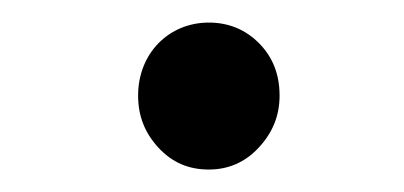

<svg xmlns="http://www.w3.org/2000/svg" viewBox="-20 -672 360 171"><path d="M103 -586.9C103 -568.8 108.9 -553.7 121.1 -540.5C133.3 -527.3 147.9 -521 166 -521C183.1 -521 198.2 -527.3 210.4 -540.5C222.7 -553.7 229 -568.8 229 -586.9C229 -606 222.7 -621.6 210.4 -633.8C198.2 -646 183.1 -651.9 166 -651.9C130.4 -651.9 103 -624.5 103 -586.9Z"/></svg>

Font: Noto Reveo Sans
Style: Regular
Weight: 500
Designer: Monotype Design Team
Foundry: Monotype Imaging Inc.
Version: Version 2.007